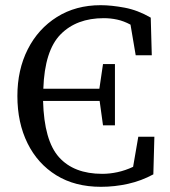

<svg xmlns="http://www.w3.org/2000/svg" viewBox="-20 -705 655 740"><path d="M369 15Q269 15 197 -29.5Q125 -74 86 -153Q47 -232 47 -335Q47 -436 87 -515Q127 -594 199.5 -639.5Q272 -685 368 -685Q409 -685 460 -675.5Q511 -666 561 -637L565 -492H503L483 -610Q457 -624 431.5 -629.5Q406 -635 380 -635Q275 -635 213.5 -572.5Q152 -510 147 -363H363L377 -458H423V-222H377L364 -316H146Q150 -163 207.5 -99Q265 -35 374 -35Q403 -35 433 -41.5Q463 -48 493 -62L513 -178H575L571 -33Q525 -8 473.5 3.5Q422 15 369 15Z"/></svg>

Font: Source Serif 4
Style: Regular
Weight: 400
Designer: Frank Grießhammer
Foundry: Adobe
Version: Version 4.005;hotconv 1.1.0;makeotfexe 2.6.0